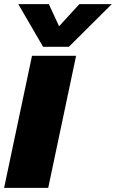

<svg xmlns="http://www.w3.org/2000/svg" viewBox="-37 -916 565 936"><path d="M173 -688 52 -896H201L251 -788L350 -896H508L299 -688ZM-17 0 119 -644H334L198 0Z"/></svg>

Font: Kanit ExtraBold
Style: Italic
Weight: 800
Italic angle: -12°
Designer: Katatrad Team
Foundry: CadsonDemak
Version: Version 2.000; ttfautohint (v1.8.3)